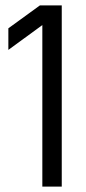

<svg xmlns="http://www.w3.org/2000/svg" viewBox="-20 -692 318 712"><path d="M209 -672V0H137V-599L11 -507V-587L128 -672Z"/></svg>

Font: Khand
Style: Regular
Weight: 400
Designer: Devanagari: Sanchit Sawaria, Jyotish Sonowal; Latin: Satya Rajpurohit
Foundry: Indian Type Foundry
Version: Version 1.100;PS 1.0;hotconv 1.0.78;makeotf.lib2.5.61930; tt